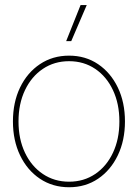

<svg xmlns="http://www.w3.org/2000/svg" viewBox="-20 -748 557 775"><path d="M258.8 7.8Q192.4 7.8 141.1 -26.6Q89.8 -61 61 -121.1Q32.2 -181.2 32.2 -257.8Q32.2 -335 61 -394.8Q89.8 -454.6 141.1 -489Q192.4 -523.4 258.8 -523.4Q325.2 -523.4 376 -489Q426.8 -454.6 455.6 -394.8Q484.4 -335 484.4 -257.8Q484.4 -181.2 455.6 -121.1Q426.8 -61 376 -26.6Q325.2 7.8 258.8 7.8ZM258.8 -14.6Q318.4 -14.6 364.3 -45.7Q410.2 -76.7 436 -131.6Q461.9 -186.5 461.9 -257.8Q461.9 -329.1 436 -384Q410.2 -439 364.3 -470Q318.4 -501 258.8 -501Q199.2 -501 153.1 -470Q106.9 -439 80.8 -384Q54.7 -329.1 54.7 -257.8Q54.7 -186.5 80.8 -131.6Q106.9 -76.7 153.1 -45.7Q199.2 -14.6 258.8 -14.6ZM247.1 -582 305.2 -727.5H330.1L267.6 -582Z"/></svg>

Font: Inter Display Thin
Style: Regular
Weight: 100
Designer: Rasmus Andersson
Foundry: rsms
Version: Version 4.000;git-a52131595